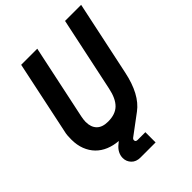

<svg xmlns="http://www.w3.org/2000/svg" viewBox="-244 -822 1114 1114"><g transform="rotate(-45 313.0 -265.0)"><path d="M626 -700 529 -242Q498 -93 417 -33L295 58Q287 64 287 72Q287 86 304 86H367V170H243Q208 170 188 149Q168 128 168 99Q168 79 178 59.5Q188 40 210 23L222 13Q181 10 146 -4.5Q111 -19 86 -44.5Q61 -70 47 -106Q33 -142 33 -187Q33 -203 34 -218.5Q35 -234 40 -254L134 -700H266L169 -242Q167 -231 165.5 -221Q164 -211 164 -201Q164 -158 187.5 -134Q211 -110 258 -110Q318 -110 350.5 -142Q383 -174 397 -242L494 -700Z"/></g></svg>

Font: Space Mono
Style: Bold Italic
Weight: 700
Italic angle: -12°
Monospace: yes
Designer: Colophon Foundry / Benjamin Critton
Foundry: Colophon Foundry
Version: Version 1.000;PS 1.000;hotconv 1.0.81;makeotf.lib2.5.63406